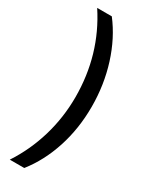

<svg xmlns="http://www.w3.org/2000/svg" viewBox="-228 -766 752 966"><g transform="rotate(30 148.5 -282.5)"><path d="M249 -278Q249 -151 212.5 -39Q176 73 109 158H25Q88 62 121 -49.5Q154 -161 154 -279Q154 -525 24 -723H109Q176 -636 212.5 -520.5Q249 -405 249 -278Z"/></g></svg>

Font: Noto Sans Thai Looped ExtraCondensed Medium
Style: Regular
Weight: 500
Width: 2
Designer: Sasikarn Vongin, Ben Mitchell
Foundry: The Fontpad Ltd
Version: Version 1.001; ttfautohint (v1.8.4.7-5d5b)